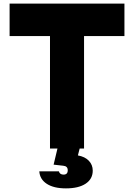

<svg xmlns="http://www.w3.org/2000/svg" viewBox="-20 -820 740 1060"><path d="M256 0V-621H33V-800H667V-621H444V0ZM302 -20H425L410 38Q449 45 470.5 67.5Q492 90 492 122Q492 168 453 194Q414 220 344 220Q277 220 238.5 195Q200 170 197 126H305Q310 144 331 144Q354 144 354 120Q354 97 329 95L276 89Z"/></svg>

Font: Martian Mono ExtraBold
Style: Regular
Weight: 800
Monospace: yes
Designer: Roman Shamin
Foundry: Evil Martians
Version: Version 1.000; ttfautohint (v1.8.4.7-5d5b)